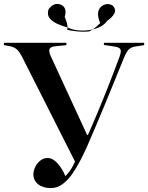

<svg xmlns="http://www.w3.org/2000/svg" viewBox="-23 -949 758 983"><path d="M237 14Q197 14 172.5 -5.5Q148 -25 148 -56Q148 -75 157.5 -94.5Q167 -114 183.5 -127Q200 -140 220 -140Q247 -140 271 -113.5Q295 -87 312 -47Q331 -67 342 -85Q353 -103 361 -122L91 -656Q76 -685 63.5 -696Q51 -707 30 -712L-3 -718V-730H317V-718L259 -712Q235 -710 230.5 -697Q226 -684 238 -659L423 -258H427Q450 -309 478 -376Q506 -443 534.5 -515.5Q563 -588 588 -656Q598 -682 594.5 -694Q591 -706 567 -710L509 -719V-730H715V-718L671 -711Q653 -709 639.5 -698.5Q626 -688 613 -656Q563 -533 517.5 -422.5Q472 -312 421 -195Q407 -164 388.5 -128Q370 -92 347.5 -59.5Q325 -27 297.5 -6.5Q270 14 237 14ZM327 -807Q351 -795 385 -793Q419 -791 451 -798Q462 -805 471.5 -813.5Q481 -822 490 -831Q480 -854 479 -873.5Q478 -893 489 -909Q501 -923 517.5 -927Q534 -931 552 -922Q574 -901 562 -879.5Q550 -858 526 -843Q515 -826 495.5 -815Q476 -804 451 -798Q442 -792 433 -788Q401 -785 370.5 -788.5Q340 -792 321 -796Q322 -801 323 -808Q298 -815 272.5 -826Q247 -837 232 -855Q217 -873 225 -900Q235 -916 251 -924.5Q267 -933 289 -925Q308 -916 311.5 -898.5Q315 -881 308 -863Q315 -847 319 -833Q323 -819 323 -808Q324 -808 327 -807Z"/></svg>

Font: Literata 72pt SemiBold
Style: Regular
Weight: 600
Designer: Latin by Veronika Burian and Jose Scaglione. Greek by Irene Vlachou. Cyrillic by Vera Evstafieva.
Foundry: TypeTogether
Version: Version 3.002